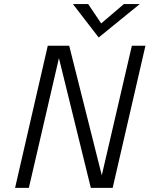

<svg xmlns="http://www.w3.org/2000/svg" viewBox="-20 -912 732 932"><path d="M459 -730 334 -892.1H408.2L471.2 -798.3L581.1 -892.1H658.2ZM53.2 0 211.9 -689.9H315.9L474.1 -61L620.1 -689.9H686L526.9 0H420.9L266.1 -629.9L120.1 0Z"/></svg>

Font: HK Grotesk Light Italic
Style: Regular
Weight: 300
Italic angle: -13°
Designer: Alfredo Marco Pradil and Stefan Peev
Foundry: Hanken Design Co.
Version: Version 1.000;PS 001.000;hotconv 1.0.88;makeotf.lib2.5.64775